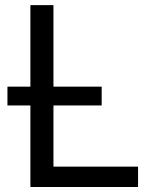

<svg xmlns="http://www.w3.org/2000/svg" viewBox="-20 -748 618 768"><path d="M101.6 0V-727.5H193.8V-81.5H532.2V0ZM9.8 -326.2V-401.4H386.7V-326.2Z"/></svg>

Font: Inter 16pt
Style: Regular
Weight: 400
Version: Version 4.001;git-66647c0bb